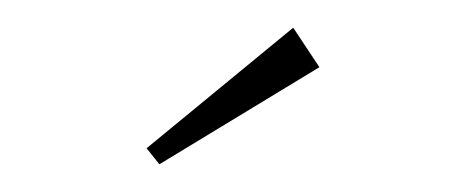

<svg xmlns="http://www.w3.org/2000/svg" viewBox="-20 -529 340 140"><path d="M212.9 -480 96.2 -409.2 86.9 -420.9 193.8 -508.8Z"/></svg>

Font: Clicker Script
Style: Regular
Weight: 400
Designer: Astigmatic (AOETI)
Foundry: Astigmatic (AOETI)
Version: Version 1.000